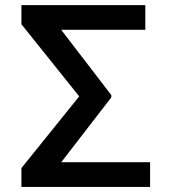

<svg xmlns="http://www.w3.org/2000/svg" viewBox="-20 -736 685 756"><path d="M571 -97.3V0H64.3V-74.2L291.9 -356.5L64.3 -640.6V-715.9H552.2V-618.6H220.9L418.3 -361.5V-352.6L221.2 -97.3Z"/></svg>

Font: Inter Zeller Medium
Style: Regular
Weight: 500
Designer: Rasmus Andersson; Joe Bland
Foundry: zeller
Version: Version 3.015;git-dec3a8cb1